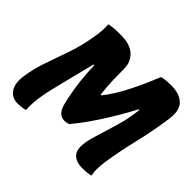

<svg xmlns="http://www.w3.org/2000/svg" viewBox="-164 -916 1131 1131"><g transform="rotate(45 402.0 -350.0)"><path d="M168 0Q156 4 137.5 6Q119 8 103 8Q77 8 55 -6Q33 -20 22 -51Q11 -82 18 -132Q28 -202 53 -273.5Q78 -345 105 -423Q132 -501 147 -590Q152 -619 154 -648Q156 -677 154 -700Q175 -705 195.5 -706.5Q216 -708 252 -708Q328 -708 366.5 -672.5Q405 -637 405 -581Q405 -534 406.5 -484Q408 -434 415 -376L421 -375Q469 -435 512 -519.5Q555 -604 593 -700Q615 -705 633.5 -706.5Q652 -708 671 -708Q741 -708 776.5 -673Q812 -638 801 -561Q785 -445 757.5 -330.5Q730 -216 714 -111Q709 -74 709 -48.5Q709 -23 714 0Q693 8 640 8Q597 8 570.5 -15Q544 -38 548 -91Q551 -123 560 -154.5Q569 -186 582 -227Q596 -271 614 -334Q632 -397 640 -471L635 -473Q577 -364 517.5 -273Q458 -182 407 -122Q398 -118 390 -116.5Q382 -115 372 -115Q347 -115 330.5 -131.5Q314 -148 306 -176Q293 -221 281 -297.5Q269 -374 266 -472L260 -471Q240 -395 224.5 -331.5Q209 -268 192 -200Q179 -149 172 -98Q165 -47 168 0Z"/></g></svg>

Font: Recursive Sn Csl St XBd
Style: Italic
Weight: 800
Italic angle: -15°
Version: Version 1.079;hotconv 1.0.112;makeotfexe 2.5.65598; ttfautoh